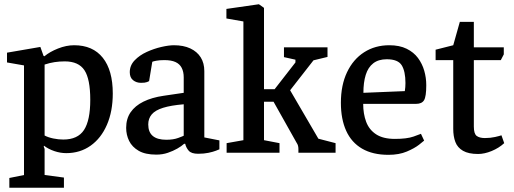

<svg xmlns="http://www.w3.org/2000/svg" viewBox="-20 -719 2421 904"><path d="M24 165V119L93 105V-411L13 -425V-471L170 -498L185 -456L189 -454Q214 -475 253 -490.5Q292 -506 329 -506Q417 -506 464 -447Q511 -388 511 -279Q511 -195 483.5 -131.5Q456 -68 406.5 -33Q357 2 292 2Q264 2 236 -7.5Q208 -17 187 -33L186 -28L190 -18V105L281 117V165ZM278 -62Q346 -62 375.5 -107Q405 -152 405 -249Q405 -347 377.5 -388.5Q350 -430 285 -430Q260 -430 237 -426.5Q214 -423 190 -415V-81Q207 -72 231 -67Q255 -62 278 -62Z M716 9Q664 9 633 -9Q602 -27 588 -55.5Q574 -84 574 -117Q574 -160 595 -190.5Q616 -221 655.5 -240.5Q695 -260 750 -268L845 -282V-355Q845 -381 835.5 -399.5Q826 -418 806 -427Q786 -436 754 -436Q731 -436 715.5 -433Q700 -430 697 -428L682 -337Q681 -336 672 -332.5Q663 -329 644 -329Q622 -329 606.5 -341.5Q591 -354 591 -379Q591 -411 614 -435Q637 -459 671 -474.5Q705 -490 740 -498Q775 -506 799 -506Q844 -506 876 -491Q908 -476 925 -449Q942 -422 942 -384V-72L1013 -58V-16Q1011 -15 997 -9.5Q983 -4 961.5 0.5Q940 5 913 5Q881 5 868.5 -9.5Q856 -24 852 -42H847Q835 -31 815 -19.5Q795 -8 770 0.5Q745 9 716 9ZM763 -61Q796 -61 819 -69.5Q842 -78 845 -80V-228Q785 -223 748 -211.5Q711 -200 694.5 -180.5Q678 -161 678 -133Q678 -61 763 -61Z M1047 0V-45L1126 -59V-618L1046 -632V-677L1199 -699L1223 -682V-299H1273L1371 -425V-438L1317 -450V-496H1522V-451L1456 -435L1346 -294L1479 -66L1560 -45V0H1385V-18Q1385 -35 1377 -46L1268 -240H1223V-59L1296 -45V0Z M1809 10Q1735 10 1685 -19Q1635 -48 1610 -103Q1585 -158 1585 -235Q1585 -318 1614 -379Q1643 -440 1694.5 -473Q1746 -506 1813 -506Q1861 -506 1894.5 -489.5Q1928 -473 1948 -446Q1968 -419 1977.5 -386Q1987 -353 1987 -318Q1987 -264 1976.5 -247Q1966 -230 1939 -230H1690Q1690 -183 1704 -145.5Q1718 -108 1751 -86.5Q1784 -65 1839 -65Q1896 -65 1927 -76Q1958 -87 1962 -89L1977 -57Q1974 -54 1953 -37.5Q1932 -21 1895.5 -5.5Q1859 10 1809 10ZM1691 -282 1886 -290Q1889 -308 1889 -328Q1889 -383 1871.5 -411.5Q1854 -440 1801 -440Q1762 -440 1737.5 -421Q1713 -402 1702 -366.5Q1691 -331 1691 -282Z M2231 6Q2186 6 2160 -9Q2134 -24 2124 -50.5Q2114 -77 2114 -112V-436H2031V-485L2114 -506L2145 -616H2211V-496H2352V-463L2338 -436H2211V-123Q2211 -89 2224.5 -79Q2238 -69 2263 -69Q2289 -69 2311 -74Q2333 -79 2341 -82L2354 -45Q2329 -22 2295 -8Q2261 6 2231 6Z"/></svg>

Font: Faustina Light Medium
Style: Regular
Weight: 500
Version: Version 1.200